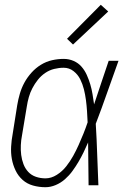

<svg xmlns="http://www.w3.org/2000/svg" viewBox="-20 -774 540 802"><path d="M170 8Q143 8 118 1Q93 -6 74.5 -22.5Q56 -39 45 -62Q34 -85 29.5 -110Q25 -135 26.5 -162Q28 -189 33 -215L52 -335Q56 -359 63 -383Q70 -407 82 -429Q94 -451 111.5 -470.5Q129 -490 151 -503.5Q173 -517 197.5 -522.5Q222 -528 246 -528Q268 -528 287.5 -519.5Q307 -511 320.5 -495.5Q334 -480 342.5 -461Q351 -442 357 -422Q363 -402 366.5 -380.5Q370 -359 373 -338Q388 -384 403.5 -429.5Q419 -475 434 -520H475Q451 -454 428 -388Q405 -322 380 -257Q384 -193 386 -128.5Q388 -64 391 0H350Q349 -45 349 -89.5Q349 -134 348 -179Q339 -158 329 -137.5Q319 -117 307.5 -97.5Q296 -78 282.5 -59.5Q269 -41 251.5 -25.5Q234 -10 212.5 -1Q191 8 170 8ZM170 -29Q194 -29 217 -43.5Q240 -58 256.5 -79Q273 -100 285.5 -122.5Q298 -145 308.5 -168.5Q319 -192 328.5 -215.5Q338 -239 346 -263Q345 -286 343.5 -309.5Q342 -333 339 -356Q336 -379 330.5 -401Q325 -423 315 -443Q305 -463 287 -477Q269 -491 246 -491Q226 -491 206 -486Q186 -481 168.5 -469Q151 -457 138 -440.5Q125 -424 115.5 -406Q106 -388 100.5 -368.5Q95 -349 92 -329L72 -209Q68 -189 67 -168Q66 -147 68.5 -127Q71 -107 78 -88.5Q85 -70 98 -56Q111 -42 130 -35.5Q149 -29 170 -29ZM285 -588 260 -612 401 -754 432 -726Z"/></svg>

Font: Iosevka SS04 XLt Obl
Style: Regular
Weight: 200
Italic angle: -9°
Monospace: yes
Designer: Belleve Invis
Foundry: Belleve Invis
Version: Version 19.0.0; ttfautohint (v1.8.4)